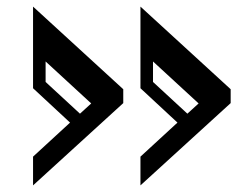

<svg xmlns="http://www.w3.org/2000/svg" viewBox="-20 -569 718 581"><path d="M353 -299V-257L80 -8V-95L192 -198L80 -302V-549ZM118 -321 222 -225 256 -256 118 -383ZM678 -299V-257L405 -8V-95L517 -198L405 -302V-549ZM443 -321 547 -225 581 -256 443 -383Z"/></svg>

Font: Diplomata SC
Style: Regular
Weight: 400
Width: 7
Designer: Eduardo Rodriguez Tunni
Foundry: Eduardo Rodriguez Tunni
Version: Version 1.001